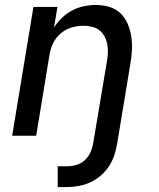

<svg xmlns="http://www.w3.org/2000/svg" viewBox="-20 -548 640 775"><path d="M213 207V123H252Q270 123 289 117.5Q308 112 322.5 98.5Q337 85 345 67Q353 49 356 31L412 -303Q415 -320 415.5 -337.5Q416 -355 412.5 -371.5Q409 -388 401 -402.5Q393 -417 380.5 -426.5Q368 -436 351 -440Q334 -444 317 -444Q293 -444 269 -437Q245 -430 225.5 -413.5Q206 -397 195 -374.5Q184 -352 180 -328L126 0H29L115 -520H212L198 -437Q212 -459 231 -477Q250 -495 272.5 -506.5Q295 -518 319.5 -523Q344 -528 367 -528Q396 -528 422 -520Q448 -512 466.5 -494Q485 -476 495.5 -451.5Q506 -427 510 -400Q514 -373 512.5 -345Q511 -317 506 -289L453 31Q449 55 441.5 78Q434 101 420.5 122Q407 143 387.5 160Q368 177 345.5 187.5Q323 198 299 202.5Q275 207 252 207Z"/></svg>

Font: Iosevka SS04 Medium Extended
Style: Italic
Weight: 500
Width: 7
Italic angle: -9°
Monospace: yes
Designer: Belleve Invis
Foundry: Belleve Invis
Version: Version 19.0.0; ttfautohint (v1.8.4)